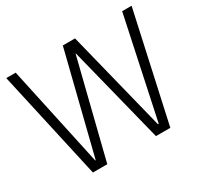

<svg xmlns="http://www.w3.org/2000/svg" viewBox="-147 -888 1123 1076"><g transform="rotate(-30 414.5 -349.5)"><path d="M9 -700H70L210 -51H213L375 -700H454L616 -51H621L759 -700H820L666 1H573L416 -624H414L258 1H165Z"/></g></svg>

Font: Pathway Extreme 28pt ExtraLight
Style: Regular
Weight: 250
Designer: Eduardo Rodriguez Tunni
Foundry: Eduardo Rodriguez Tunni
Version: Version 1.001;gftools[0.9.26]